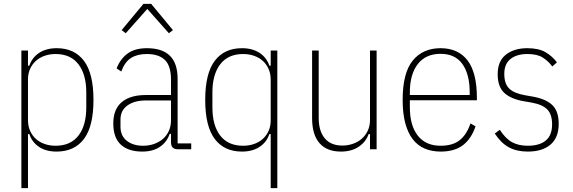

<svg xmlns="http://www.w3.org/2000/svg" viewBox="-20 -768 2947 988"><path d="M90 -508H124V-430H131Q145 -472 181.5 -496Q218 -520 272 -520Q363 -520 412 -455Q461 -390 461 -254Q461 -118 412 -53Q363 12 271 12Q217 12 181 -12Q145 -36 131 -78H124V200H90ZM266 -18Q343 -18 383.5 -70Q424 -122 424 -216V-292Q424 -385 383.5 -437.5Q343 -490 266 -490Q236 -490 210 -481Q184 -472 165 -455Q146 -438 135 -414Q124 -390 124 -359V-150Q124 -119 135 -94.5Q146 -70 165 -53Q184 -36 210 -27Q236 -18 266 -18Z M895 0Q860 0 860 -35V-79H853Q839 -37 803 -12.5Q767 12 712 12Q641 12 602 -23.5Q563 -59 563 -133Q563 -206 606.5 -242.5Q650 -279 730 -279H860V-357Q860 -429 828.5 -459.5Q797 -490 735 -490Q686 -490 654 -469.5Q622 -449 604 -400L580 -416Q599 -465 636.5 -492.5Q674 -520 736 -520Q815 -520 854.5 -481Q894 -442 894 -361V-30H964V0ZM716 -18Q746 -18 772 -27Q798 -36 817.5 -52.5Q837 -69 848.5 -93.5Q860 -118 860 -150V-251H730Q672 -251 636 -225.5Q600 -200 600 -153V-116Q600 -69 632.5 -43.5Q665 -18 716 -18ZM758 -748 870 -613 849 -597 738 -722 627 -597 606 -613 718 -748Z M1373 -78H1366Q1352 -36 1315.5 -12Q1279 12 1225 12Q1134 12 1085 -53Q1036 -118 1036 -254Q1036 -390 1085 -455Q1134 -520 1225 -520Q1279 -520 1315.5 -496Q1352 -472 1366 -430H1373V-508H1407V200H1373ZM1231 -18Q1261 -18 1287 -27Q1313 -36 1332 -53Q1351 -70 1362 -94Q1373 -118 1373 -149V-358Q1373 -389 1362 -413.5Q1351 -438 1332 -455Q1313 -472 1287 -481Q1261 -490 1231 -490Q1154 -490 1113.5 -437.5Q1073 -385 1073 -292V-216Q1073 -122 1113.5 -70Q1154 -18 1231 -18Z M1884 -78H1877Q1863 -38 1826 -13Q1789 12 1734 12Q1662 12 1624 -31.5Q1586 -75 1586 -160V-508H1620V-161Q1620 -94 1651 -56.5Q1682 -19 1742 -19Q1770 -19 1796 -28Q1822 -37 1841.5 -54Q1861 -71 1872.5 -95.5Q1884 -120 1884 -151V-508H1918V0H1884Z M2247 12Q2202 12 2165.5 -3.5Q2129 -19 2104 -51.5Q2079 -84 2065.5 -134Q2052 -184 2052 -254Q2052 -393 2104 -456.5Q2156 -520 2247 -520Q2338 -520 2386 -457Q2434 -394 2434 -264V-252H2089V-216Q2089 -122 2130 -70Q2171 -18 2247 -18Q2310 -18 2346 -47Q2382 -76 2401 -133L2427 -118Q2406 -55 2363 -21.5Q2320 12 2247 12ZM2247 -491Q2171 -491 2130 -438.5Q2089 -386 2089 -292V-279H2397V-292Q2397 -386 2359.5 -438.5Q2322 -491 2247 -491Z M2696 12Q2639 12 2598.5 -10Q2558 -32 2526 -81L2552 -100Q2581 -55 2614.5 -36.5Q2648 -18 2696 -18Q2756 -18 2788.5 -45Q2821 -72 2821 -128Q2821 -179 2796.5 -204.5Q2772 -230 2716 -240L2676 -247Q2610 -258 2575.5 -289.5Q2541 -321 2541 -386Q2541 -454 2583.5 -487Q2626 -520 2693 -520Q2752 -520 2787 -499.5Q2822 -479 2846 -447L2822 -426Q2802 -453 2773.5 -471.5Q2745 -490 2694 -490Q2639 -490 2607 -464.5Q2575 -439 2575 -388Q2575 -337 2600 -312.5Q2625 -288 2681 -278L2721 -271Q2789 -259 2822 -227.5Q2855 -196 2855 -131Q2855 -60 2813 -24Q2771 12 2696 12Z"/></svg>

Font: IBM Plex Sans Cond ExtLt
Style: Regular
Weight: 200
Width: 3
Designer: Mike Abbink, Paul van der Laan, Pieter van Rosmalen
Foundry: Bold Monday
Version: Version 1.3